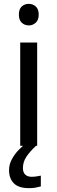

<svg xmlns="http://www.w3.org/2000/svg" viewBox="-20 -757 298 997"><path d="M173 -536V0H85V-536ZM130 -737Q150 -737 165.5 -723.5Q181 -710 181 -681Q181 -653 165.5 -639Q150 -625 130 -625Q108 -625 93 -639Q78 -653 78 -681Q78 -710 93 -723.5Q108 -737 130 -737ZM99 116Q99 138 111 149.5Q123 161 144 161Q161 161 172.5 158.5Q184 156 192 155V211Q178 215 164 217.5Q150 220 130 220Q77 220 52 195Q27 170 27 126Q27 97 41.5 70Q56 43 77.5 21Q99 -1 119 -15L167 0Q133 32 116 58.5Q99 85 99 116Z"/></svg>

Font: Noto Sans Tamil
Style: Regular
Weight: 400
Designer: Jelle Bosma - Monotype Design Team
Foundry: Monotype Imaging Inc.
Version: Version 2.003